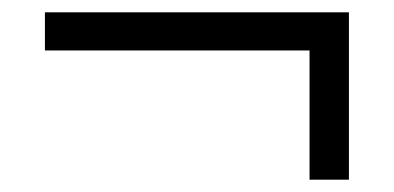

<svg xmlns="http://www.w3.org/2000/svg" viewBox="-20 -440 640 312"><path d="M483 -148H547V-420H53V-358H483Z"/></svg>

Font: Poppy and Pepper
Style: Regular
Weight: 400
Designer: Thy Ha
Foundry: Thy Ha
Version: Version 0.001;Glyphs 3.2 (3227)